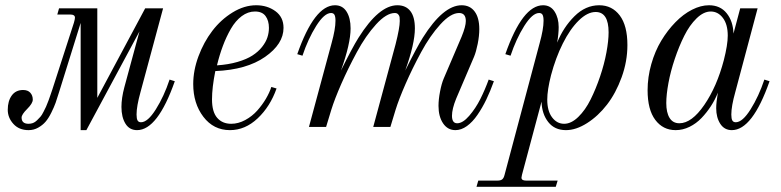

<svg xmlns="http://www.w3.org/2000/svg" viewBox="-20 -488 3001 738"><path d="M516.1 -367.2 312 12.2H290V-399.9L207 -133.8Q199.7 -109.4 193.8 -93Q188 -76.7 177.2 -54.9Q166.5 -33.2 155 -20Q143.6 -6.8 126.7 2.7Q109.9 12.2 89.8 12.2Q53.2 12.2 31.5 -11.7Q9.8 -35.6 9.8 -65.9Q9.8 -99.6 25.1 -120.8Q40.5 -142.1 68.8 -142.1Q86.9 -142.1 96.4 -131.6Q106 -121.1 106 -105Q106 -90.8 84.5 -69.3Q63 -47.9 63 -36.1Q63 -12.2 89.8 -12.2Q98.6 -12.2 106.7 -15.1Q114.7 -18.1 122.3 -25.6Q129.9 -33.2 135.3 -39.1Q140.6 -44.9 147.2 -58.1Q153.8 -71.3 157 -77.9Q160.2 -84.5 166.3 -101.1Q172.4 -117.7 173.8 -122.3Q175.3 -127 181.2 -144L264.2 -400.9Q268.1 -414.6 268.1 -419.9Q268.1 -432.1 251 -432.1H200.2L207 -456.1H354V-111.8L538.1 -456.1H606.9L520 -133.8Q504.9 -79.6 504.9 -47.9Q504.9 -31.7 508.8 -24.9Q512.7 -18.1 522 -18.1Q547.9 -18.1 579.1 -67.9Q610.4 -117.7 631.8 -182.1L651.9 -175.8Q585.9 12.2 506.8 12.2Q477.5 12.2 462.2 -12.7Q446.8 -37.6 446.8 -77.1Q446.8 -110.8 458 -152.8Z M1022.9 -153.8 1043 -147.9Q1018.6 -78.6 970.5 -33.2Q922.4 12.2 863.8 12.2Q800.8 12.2 761.7 -39.1Q722.7 -90.3 722.7 -165Q722.7 -217.3 742.9 -271.7Q763.2 -326.2 796.1 -369.4Q829.1 -412.6 874 -440.2Q918.9 -467.8 964.8 -467.8Q1007.3 -467.8 1038.6 -445.1Q1069.8 -422.4 1069.8 -380.9Q1069.8 -318.8 998.8 -269.3Q927.7 -219.7 807.6 -214.8Q794.9 -151.4 794.9 -106Q794.9 -58.1 814.7 -35.2Q834.5 -12.2 868.7 -12.2Q896 -12.2 922.6 -26.6Q949.2 -41 968.8 -63Q988.3 -85 1002.2 -108.6Q1016.1 -132.3 1022.9 -153.8ZM960 -443.8Q933.1 -443.8 909.2 -426Q885.3 -408.2 867.4 -377.2Q849.6 -346.2 836.7 -311.5Q823.7 -276.9 814 -236.8Q857.9 -239.7 893.1 -250Q928.2 -260.3 950.4 -274.7Q972.7 -289.1 987.3 -307.6Q1002 -326.2 1007.8 -344.2Q1013.7 -362.3 1013.7 -380.9Q1013.7 -408.7 1000.7 -426.3Q987.8 -443.8 960 -443.8Z M1142.6 -273.9 1122.6 -279.8Q1188.5 -467.8 1267.6 -467.8Q1296.9 -467.8 1312.3 -443.1Q1327.6 -418.5 1327.6 -378.9Q1327.6 -320.3 1290.5 -216.8Q1334 -304.7 1357.9 -342.8Q1436.5 -467.8 1507.3 -467.8Q1540 -467.8 1557.4 -445.3Q1574.7 -422.9 1574.7 -378.9Q1574.7 -320.3 1537.6 -216.8Q1581.1 -304.7 1605 -342.8Q1683.6 -467.8 1754.4 -467.8Q1786.6 -467.8 1804.4 -443.8Q1822.3 -419.9 1822.3 -376Q1822.3 -350.1 1816.2 -319.6Q1810.1 -289.1 1802.2 -270L1733.4 -108.9Q1717.3 -69.3 1717.3 -43Q1717.3 -14.2 1737.3 -14.2Q1758.8 -14.2 1783.4 -42.7Q1808.1 -71.3 1826.2 -107.2Q1844.2 -143.1 1858.4 -182.1L1878.4 -175.8Q1864.7 -137.7 1849.4 -105.7Q1834 -73.7 1815.2 -46.4Q1796.4 -19 1774.7 -3.4Q1752.9 12.2 1730.5 12.2Q1700.7 12.2 1683.1 -13.9Q1665.5 -40 1665.5 -81.1Q1665.5 -105.5 1671.4 -136Q1677.2 -166.5 1685.5 -186L1754.4 -347.2Q1770.5 -386.7 1770.5 -407.2Q1770.5 -438 1744.6 -438Q1712.4 -438 1672.6 -394.3Q1632.8 -350.6 1598.9 -287.8Q1564.9 -225.1 1539.1 -166Q1513.2 -106.9 1500.5 -65.9L1480.5 0H1414.6L1500.5 -317.9Q1516.6 -381.3 1516.6 -407.2Q1516.6 -417 1515.9 -422.4Q1515.1 -427.7 1510.5 -432.9Q1505.9 -438 1497.6 -438Q1465.3 -438 1425.5 -394.3Q1385.7 -350.6 1351.8 -287.8Q1317.9 -225.1 1292 -166Q1266.1 -106.9 1253.4 -65.9L1233.4 0H1167.5L1254.4 -321.8Q1269.5 -376 1269.5 -408.2Q1269.5 -424.3 1265.6 -431.2Q1261.7 -438 1252.4 -438Q1226.6 -438 1195.3 -388.2Q1164.1 -338.4 1142.6 -273.9Z M1942.4 -273.9 1922.4 -279.8Q1988.3 -467.8 2067.4 -467.8Q2096.2 -467.8 2111.8 -443.4Q2127.4 -418.9 2127.4 -383.8Q2127.4 -358.4 2121.6 -324.2Q2145.5 -383.3 2188 -425.5Q2230.5 -467.8 2283.2 -467.8Q2332.5 -467.8 2362.1 -428.7Q2391.6 -389.6 2391.6 -314.9Q2391.6 -252 2369.4 -190.9Q2347.2 -129.9 2313.2 -85.9Q2279.3 -42 2236.8 -14.9Q2194.3 12.2 2155.3 12.2Q2111.8 12.2 2087.4 -18.8Q2063 -49.8 2061.5 -97.2L1986.3 184.1Q1984.4 191.9 1984.4 194.8Q1984.4 206.1 2001.5 206.1H2123.5L2116.2 230H1811.5L1818.4 206.1H1892.6Q1904.8 206.1 1910.6 201.2Q1916.5 196.3 1919.4 184.1L2054.2 -321.8Q2069.3 -376 2069.3 -408.2Q2069.3 -424.3 2065.4 -431.2Q2061.5 -438 2052.2 -438Q2026.4 -438 1995.1 -388.2Q1963.9 -338.4 1942.4 -273.9ZM2269.5 -441.9Q2237.8 -441.9 2204.3 -408.9Q2170.9 -376 2143.3 -320.8Q2115.7 -265.6 2098.1 -199.2Q2083.5 -142.1 2083.5 -105Q2083.5 -61.5 2102.1 -36.9Q2120.6 -12.2 2148.4 -12.2Q2175.8 -12.2 2202.9 -38.6Q2230 -64.9 2250.2 -105.7Q2270.5 -146.5 2286.6 -194.1Q2302.7 -241.7 2311 -286.6Q2319.3 -331.5 2319.3 -363.8Q2319.3 -441.9 2269.5 -441.9Z M2825.2 -456.1H2892.1L2806.2 -133.8Q2791 -79.6 2791 -47.9Q2791 -31.7 2794.9 -24.9Q2798.8 -18.1 2808.1 -18.1Q2834 -18.1 2865.2 -67.9Q2896.5 -117.7 2918 -182.1L2938 -175.8Q2872.1 12.2 2793 12.2Q2764.2 12.2 2748.5 -12.2Q2732.9 -36.6 2732.9 -71.8Q2732.9 -94.7 2739.3 -131.8Q2728.5 -104.5 2712.6 -80.1Q2696.8 -55.7 2676.5 -34.4Q2656.2 -13.2 2630.4 -0.5Q2604.5 12.2 2577.1 12.2Q2528.3 12.2 2498.8 -27.1Q2469.2 -66.4 2469.2 -141.1Q2469.2 -191.4 2483.4 -241.5Q2497.6 -291.5 2521.7 -331.5Q2545.9 -371.6 2576.2 -402.6Q2606.4 -433.6 2640.1 -450.7Q2673.8 -467.8 2705.1 -467.8Q2748.5 -467.8 2773.2 -437Q2797.9 -406.2 2799.3 -358.9ZM2591.3 -14.2Q2638.7 -14.2 2687 -84.5Q2735.4 -154.8 2762.2 -256.8Q2777.3 -315.9 2777.3 -351.1Q2777.3 -394.5 2758.5 -419.2Q2739.7 -443.8 2711.9 -443.8Q2684.6 -443.8 2657.5 -417.5Q2630.4 -391.1 2610.1 -350.3Q2589.8 -309.6 2573.7 -261.7Q2557.6 -213.9 2549.3 -168.9Q2541 -124 2541 -91.8Q2541 -55.2 2553.7 -34.7Q2566.4 -14.2 2591.3 -14.2Z"/></svg>

Font: Flanker Steampunk
Style: Italic
Weight: 400
Italic angle: -12°
Designer: Alexey Kryukov, Leonardo Di Lena
Foundry: Alexey Kryukov, Leonardo Di Lena
Version: 1.210